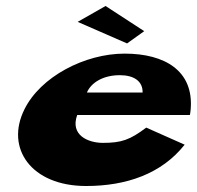

<svg xmlns="http://www.w3.org/2000/svg" viewBox="-20 -604 657 641"><path d="M332.4 -584 239.3 -531 404.2 -459 461.5 -500ZM613.7 -220C615.3 -224 615.7 -233 616.6 -239C627.3 -368 530 -425 396 -425C263 -425 115.3 -348 61.6 -239C-3.3 -109 84.4 17 267.4 17C402.4 17 519.7 -24 596.5 -121L468.2 -178C414 -137 385.4 -127 323.4 -127C275.4 -127 213.3 -152 237.7 -220ZM270.1 -295C284.2 -328 324 -353 380 -353C427 -353 457 -333 456.1 -295Z"/></svg>

Font: Hussar Milosc
Style: Obl
Weight: 700
Foundry: Cannot Into Space Fonts
Version: Version 1.02